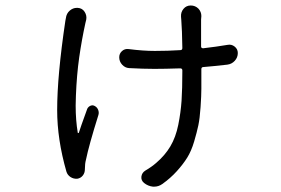

<svg xmlns="http://www.w3.org/2000/svg" viewBox="-20 -618 1040 710"><path d="M223.6 -550.8Q225.6 -568.4 238.3 -579.1Q250 -588.9 263.7 -588.9Q265.6 -588.9 267.6 -588.9Q284.2 -587.9 293 -574.2Q301.8 -560.5 298.8 -544.9Q296.9 -538.1 295.9 -533.2Q282.2 -470.7 272.9 -405.8Q263.7 -340.8 260.7 -263.7Q259.8 -245.1 259.8 -227.5Q259.8 -172.9 267.6 -127Q267.6 -126 269 -126Q270.5 -126 271.5 -127Q276.4 -143.6 302.7 -215.8Q306.6 -223.6 314.9 -227.1Q323.2 -230.5 331.1 -225.6Q339.8 -220.7 343.3 -210.9Q346.7 -201.2 343.8 -192.4Q308.6 -80.1 297.9 -27.3Q293.9 -12.7 293.9 6.8Q293.9 7.8 293.9 7.8Q293.9 21.5 286.1 31.2Q278.3 41 265.6 43Q252 43.9 240.7 36.6Q229.5 29.3 225.6 16.6Q191.4 -102.5 191.4 -210.9Q191.4 -337.9 221.7 -541Q222.7 -545.9 223.6 -550.8ZM821.3 -452.1Q835.9 -455.1 847.7 -445.8Q859.4 -436.5 859.4 -421.9Q859.4 -405.3 848.1 -393.1Q836.9 -380.9 820.3 -378.9Q768.6 -373 732.4 -370.1Q724.6 -370.1 724.6 -362.3Q724.6 -314.5 724.6 -289.6Q724.6 -264.6 721.7 -222.2Q718.8 -179.7 713.4 -154.3Q708 -128.9 697.8 -94.2Q687.5 -59.6 672.4 -35.2Q657.2 -10.7 633.8 15.1Q610.4 41 580.1 62.5Q566.4 72.3 549.8 72.3Q547.9 72.3 545.9 72.3Q527.3 70.3 512.7 58.6Q501 48.8 502.9 34.7Q504.9 20.5 517.6 12.7Q541 -1 557.6 -15.6Q589.8 -43 609.9 -76.7Q629.9 -110.4 639.2 -156.2Q648.4 -202.1 651.4 -245.6Q654.3 -289.1 654.3 -357.4Q654.3 -365.2 646.5 -365.2Q588.9 -363.3 550.8 -363.3Q509.8 -363.3 457 -366.2Q442.4 -367.2 431.6 -378.9Q420.9 -390.6 420.9 -406.2Q420.9 -419.9 431.2 -429.2Q441.4 -438.5 456.1 -436.5Q508.8 -429.7 552.7 -429.7Q600.6 -429.7 646.5 -432.6Q654.3 -432.6 654.3 -440.4Q653.3 -508.8 650.4 -543.9Q650.4 -548.8 649.4 -556.6Q648.4 -573.2 658.7 -585.4Q668.9 -597.7 685.5 -597.7Q702.1 -597.7 713.9 -585.9Q724.6 -574.2 724.6 -558.6Q724.6 -555.7 723.6 -545.9Q723.6 -543.9 723.6 -517.6Q723.6 -493.2 723.6 -446.3Q723.6 -439.5 731.4 -439.5Q781.2 -445.3 821.3 -452.1Z"/></svg>

Font: Gen Jyuu Gothic Regular
Style: Regular
Weight: 400
Designer: [Source Han Sans]
Ryoko NISHIZUKA  (kana & ideographs); Paul D. Hunt (Latin, Greek & Cyrillic); Wenlong ZHANG  (bopomofo
Version: Version 1.002.20150607